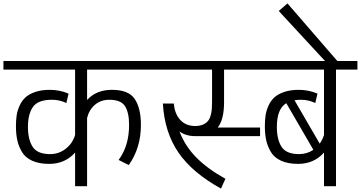

<svg xmlns="http://www.w3.org/2000/svg" viewBox="-30 -1086 2105 1120"><path d="M-10 -680H408V-298Q393 -249 353 -218Q313 -187 263 -187Q188 -187 160.5 -229.5Q133 -272 133 -346Q133 -420 162 -462Q191 -504 273 -504Q319 -504 357 -485L370 -540Q318 -562 261 -562Q212 -562 175.5 -549.5Q139 -537 118 -517.5Q97 -498 84 -469Q71 -440 67 -412Q63 -384 63 -350Q63 -305 70.5 -269.5Q78 -234 97.5 -200.5Q117 -167 157.5 -148.5Q198 -130 257 -130Q349 -130 408 -196V0H478V-398Q490 -446 524 -475Q558 -504 608 -504Q675 -504 699 -467Q723 -430 723 -357Q723 -235 662 -153L721 -123Q792 -223 792 -357Q792 -455 756 -508.5Q720 -562 623 -562Q532 -562 478 -503V-680H859V-730H-10Z M839 -680H1207V-490Q1207 -466 1205.5 -448.5Q1204 -431 1198.5 -411.5Q1193 -392 1182.5 -379.5Q1172 -367 1153.5 -359Q1135 -351 1109 -351Q1054 -351 1021.5 -386.5Q989 -422 984 -482H920Q930 -314 1011 -196Q1092 -78 1259 14L1285 -43Q1179 -102 1114 -168.5Q1049 -235 1017 -319Q1055 -292 1107 -292H1108H1119H1487V-342H1240Q1277 -388 1277 -490V-680H1462V-730H839Z M1442 -680H1860V-298Q1850 -269 1835 -248L1688 -501Q1705 -504 1725 -504Q1771 -504 1809 -485L1822 -540Q1770 -562 1713 -562Q1664 -562 1627.5 -549.5Q1591 -537 1570 -517.5Q1549 -498 1536 -469Q1523 -440 1519 -412Q1515 -384 1515 -350Q1515 -305 1522.5 -269.5Q1530 -234 1549.5 -200.5Q1569 -167 1609.5 -148.5Q1650 -130 1709 -130Q1801 -130 1860 -196V0H1930V-680H2055V-730H1442ZM1715 -187Q1640 -187 1612.5 -229.5Q1585 -272 1585 -346Q1585 -451 1640 -484L1798 -212Q1760 -187 1715 -187Z M1938 -730 1647 -1066 1596 -1022 1866 -730Z"/></svg>

Font: Glegoo
Style: Regular
Weight: 400
Version: Version 2.0.1; ttfautohint (v0.9) -r 48 -G 60